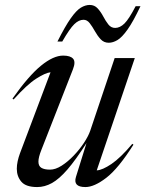

<svg xmlns="http://www.w3.org/2000/svg" viewBox="-20 -747 588 777"><path d="M287.5 -31.5 330 -168Q286.5 -100 253 -61.2Q219.5 -22.5 190.2 -6.2Q161 10 130.5 10Q85 10 66.5 -11.5Q48 -33 48 -64Q48 -78.5 51.5 -94.8Q55 -111 61 -127L184.5 -454.5Q164 -452.5 126.8 -428.8Q89.5 -405 35 -344.5L30.5 -348Q96 -440.5 146 -481.2Q196 -522 235.5 -522Q265 -522 276 -509.2Q287 -496.5 275 -466L147.5 -140.5Q135.5 -110.5 135.5 -93Q135.5 -75 147.5 -67.8Q159.5 -60.5 182.5 -60.5Q204.5 -60.5 229.5 -76.5Q254.5 -92.5 278.2 -117.2Q302 -142 319.8 -169Q337.5 -196 345 -217.5L444 -512H525.5L371.5 -57.5Q394 -58.5 430.8 -83.2Q467.5 -108 515.5 -165L520 -161.5Q459 -65 410.2 -27.5Q361.5 10 325.5 10Q274.5 10 287.5 -31.5ZM548.5 -722Q519 -659.5 496.2 -627.5Q473.5 -595.5 455.2 -584.8Q437 -574 420 -574Q400.5 -574 387.5 -588Q374.5 -602 364.2 -620.5Q354 -639 343.2 -653Q332.5 -667 318 -667Q299 -667 280.5 -649Q262 -631 232 -579H212.5Q244 -641.5 266.5 -673.2Q289 -705 307.2 -716Q325.5 -727 343 -727Q362.5 -727 375.2 -713Q388 -699 397.8 -680.5Q407.5 -662 418.5 -648Q429.5 -634 446 -634Q465.5 -634 483.8 -652Q502 -670 529 -722Z"/></svg>

Font: Newsreader Display
Style: Italic
Weight: 400
Italic angle: -17°
Designer: Hugues Gentile
Foundry: Production Type
Version: Version 1.001